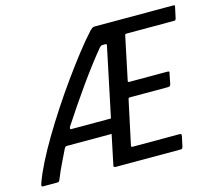

<svg xmlns="http://www.w3.org/2000/svg" viewBox="-116 -794 1033 916"><g transform="rotate(-15 400.0 -336.5)"><path d="M345 0Q342 0 339.5 -2.5Q337 -5 338 -9L369 -157H150Q144 -157 141.5 -155.5Q139 -154 135 -147Q119 -114 102 -79Q85 -44 75 -18Q70 -6 67.5 -3Q65 0 59 0H-12Q-18 0 -18.5 -4.5Q-19 -9 -14 -22Q0 -61 26 -112.5Q52 -164 86.5 -222Q121 -280 161 -341Q201 -402 243 -460.5Q285 -519 325 -570.5Q365 -622 400 -660Q406 -666 411 -669.5Q416 -673 421 -673H809Q817 -673 818.5 -671.5Q820 -670 818 -663L807 -612Q805 -604 803 -602.5Q801 -601 794 -601H563Q557 -601 555.5 -599.5Q554 -598 553 -593L509 -383Q508 -378 509 -376.5Q510 -375 515 -375H701Q710 -375 711.5 -373Q713 -371 710 -362L701 -316Q699 -308 696.5 -305.5Q694 -303 686 -303H500Q495 -303 493 -302Q491 -301 490 -296L444 -81Q443 -76 444 -74Q445 -72 451 -72H681Q689 -72 690 -70Q691 -68 690 -59L680 -13Q678 -4 675.5 -2Q673 0 665 0ZM385 -229 457 -572Q457 -578 454 -578H435Q432 -578 429.5 -576.5Q427 -575 422 -570Q400 -544 370.5 -505.5Q341 -467 308.5 -421.5Q276 -376 244.5 -329.5Q213 -283 185 -240Q184 -238 184 -233.5Q184 -229 189 -229Z"/></g></svg>

Font: Glory Medium
Style: Italic
Weight: 500
Italic angle: -12°
Version: Version 1.011